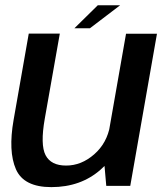

<svg xmlns="http://www.w3.org/2000/svg" viewBox="-20 -724 644 748"><path d="M394 0H487.5L591.5 -592.5H471L385 -102.5ZM213 -593H92L33 -257Q11.5 -134.5 42 -64.8Q72.5 5 180 5Q294.5 5 371.8 -63Q449 -131 462.5 -205L409 -236Q397 -166.5 347 -122.8Q297 -79 237.5 -79Q178.5 -79 157.5 -119.5Q136.5 -160 154.5 -262ZM270 -614H330.5L448 -703.5H361Z"/></svg>

Font: Anybody UltraCondensed Thin Medium
Style: Italic
Weight: 500
Italic angle: -10°
Version: Version 1.111